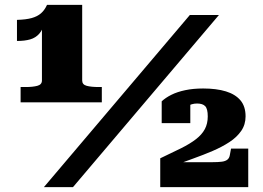

<svg xmlns="http://www.w3.org/2000/svg" viewBox="-20 -772 1084 792"><path d="M319 -440Q319 -423 337.5 -418Q356 -413 388 -413H400V-350H65V-413H86Q115 -413 134 -418Q153 -423 153 -440V-678L164 -680Q157 -650 142 -633Q127 -616 104.5 -609.5Q82 -603 50 -603V-690Q87 -691 110.5 -697.5Q134 -704 149 -717Q164 -730 174 -752H319ZM763 -710H883L281 0H161ZM855 -103H689Q687 -102 686 -97Q685 -92 687 -88.5Q689 -85 695 -87Q735 -103 777 -118Q819 -133 857.5 -149.5Q896 -166 926.5 -186Q957 -206 975 -232Q993 -258 993 -292Q993 -333 972 -358Q951 -383 912 -395Q873 -407 818 -407Q777 -407 744 -400Q711 -393 687 -381Q663 -369 647 -354V-264H765V-360Q756 -359 746 -350Q736 -341 729.5 -329Q723 -317 722 -308Q734 -321 752 -333Q770 -345 793 -345Q816 -345 826.5 -334Q837 -323 837 -292Q837 -262 825 -239.5Q813 -217 788.5 -198Q764 -179 727 -160.5Q690 -142 641 -119V0H1004V-159H933L928 -132Q926 -120 918 -113.5Q910 -107 895 -105Q880 -103 855 -103Z"/></svg>

Font: Roboto Serif 20pt Black
Style: Regular
Weight: 900
Version: Version 1.008